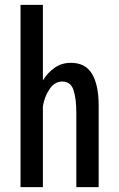

<svg xmlns="http://www.w3.org/2000/svg" viewBox="-20 -770 490 790"><path d="M64.5 0V-750H156.5V-439Q175.5 -470.5 204.5 -491Q233.5 -511.5 271.5 -511.5Q331.5 -511.5 358.8 -465.8Q386 -420 386 -335.5V0H294V-305Q294 -366 282.2 -400.2Q270.5 -434.5 235.5 -434.5Q205.5 -434.5 184.2 -403.8Q163 -373 156.5 -332.5V0Z"/></svg>

Font: Trispace Condensed
Style: Regular
Weight: 400
Width: 3
Designer: Tyler Finck
Foundry: Etcetera Type Company
Version: Version 1.210; ttfautohint (v1.8.3)